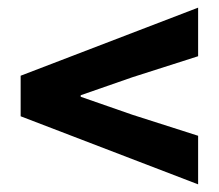

<svg xmlns="http://www.w3.org/2000/svg" viewBox="-20 -583 572 502"><path d="M498 -101V-228L326 -283L191 -330V-334L326 -381L498 -436V-563L34 -385V-279Z"/></svg>

Font: DAIFUKU Sans
Style: Bold
Weight: 700
Designer: Original font ‘Source Han Sans JP’ : Paul D. Hunt
Foundry: Daifuku
Version: Version 1.000